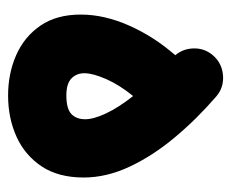

<svg xmlns="http://www.w3.org/2000/svg" viewBox="-70 -452 588 489"><g transform="rotate(90 224.5 -207.0)"><path d="M16.6 -118.2Q16.6 -178.2 44.7 -241.5Q72.8 -304.7 120.1 -358.9Q103 -379.4 102.8 -406.7Q102.5 -434.1 120.6 -455.1Q140.6 -478 171.6 -480.5Q202.6 -482.9 225.6 -462.9Q283.2 -413.1 329.8 -357.2Q376.5 -301.3 404.1 -242.4Q431.6 -183.6 431.6 -125.5Q431.6 -61 403.1 -18.3Q374.5 24.4 327.1 45.7Q279.8 66.9 222.7 66.9Q166.5 66.9 119.6 46.1Q72.8 25.4 44.7 -15.6Q16.6 -56.6 16.6 -118.2ZM166 -127.4Q166 -107.4 179.2 -94.5Q192.4 -81.5 222.7 -81.5Q256.3 -81.5 269.8 -94.2Q283.2 -106.9 283.2 -129.4Q283.2 -150.9 268.3 -182.6Q253.4 -214.4 224.1 -251.5Q195.8 -216.8 180.9 -182.9Q166 -148.9 166 -127.4Z"/></g></svg>

Font: Mikhak ExtraBold
Style: Regular
Weight: 800
Designer: Amin Abedi
Version: Version 3.3